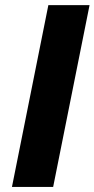

<svg xmlns="http://www.w3.org/2000/svg" viewBox="-20 -740 374 760"><path d="M171.4 -719.7H334.5L190.4 0H27.3Z"/></svg>

Font: Reddit Sans Vanilla ExtraBold
Style: Italic
Weight: 800
Italic angle: -11.25°
Designer: Stephen Hutchings
Version: Version 1.013